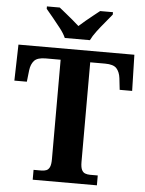

<svg xmlns="http://www.w3.org/2000/svg" viewBox="-61 -979 775 1028"><g transform="rotate(5 326.5 -465.5)"><path d="M154 0V-53H196Q211 -53 222.5 -57.5Q234 -62 240.5 -76Q247 -90 247 -117.9V-653H167Q122.4 -653 105.2 -634Q88 -615 84 -582L77 -520H10L15 -714H638L643 -520H576L569 -582Q565 -615 548 -634Q531 -653 486 -653H406V-118Q406 -90 412.5 -76Q419 -62 431 -57.5Q443.1 -53 457 -53H499V0ZM259 -771Q249 -794 228.5 -820.5Q208 -847 186.5 -873Q165 -899 149 -918V-931H218Q232 -920 251.5 -904Q271 -888 291 -871.5Q311 -855 326 -841Q341 -855 361 -871.5Q381 -888 401 -904Q421 -920 435 -931H504V-918Q489 -899 467 -873Q445 -847 425 -820.5Q405 -794 394 -771Z"/></g></svg>

Font: Noto Serif Tamil
Style: Regular
Weight: 400
Designer: Indian Type Foundry, Tom Grace, and the Monotype Design Team
Foundry: Monotype Imaging Inc.
Version: Version 2.003